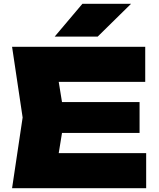

<svg xmlns="http://www.w3.org/2000/svg" viewBox="-20 -998 843 1018"><path d="M720 -457V-293H163V-457ZM322 -375 275 -85 184 -186H755V0H44L100 -375L44 -750H750V-564H184L275 -665ZM417 -978H675L498 -804H270Z"/></svg>

Font: Unbounded ExtraBold
Style: Regular
Weight: 800
Designer: Luke Prowse, Jean-Baptiste Morizot, Fátima Lázaro, Florian Runge
Foundry: NaN
Version: Version 1.701;gftools[0.9.28.dev5+ged2979d]